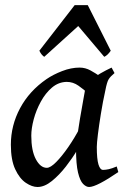

<svg xmlns="http://www.w3.org/2000/svg" viewBox="-20 -727 500 767"><path d="M452.6 -39.6Q411.1 -11.2 381.1 4.4Q351.1 20 335.9 20Q324.2 20 312 7.8Q299.8 -4.4 291.7 -37.6Q283.7 -70.8 283.7 -133.8Q283.7 -147.5 288.3 -181.2Q293 -214.8 299.8 -254.6Q306.6 -294.4 312.7 -328.1Q318.8 -361.8 321.3 -376Q324.2 -391.1 341.1 -405.8Q357.9 -420.4 380.9 -433.6Q403.8 -446.8 425.8 -457L437.5 -435.1Q420.9 -421.4 414.1 -410.4Q407.2 -399.4 400.9 -366.2Q390.6 -319.8 383.1 -272.9Q375.5 -226.1 371.1 -190.2Q366.7 -154.3 366.7 -140.1Q366.7 -91.8 373.3 -70.1Q379.9 -48.3 391.6 -48.3Q401.4 -48.3 414.1 -51Q426.8 -53.7 446.3 -62ZM407.7 -409.2Q393.6 -399.4 385.5 -382.6Q377.4 -365.7 371.3 -352.3Q365.2 -338.9 356.4 -338.9Q348.1 -338.9 331.8 -354Q315.4 -369.1 293.7 -384.5Q272 -399.9 246.6 -399.9Q213.9 -399.4 187.7 -377.2Q161.6 -355 143.1 -321Q124.5 -287.1 114.7 -250.5Q105 -213.9 105 -185.1Q105 -125 123.3 -90.8Q141.6 -56.6 167 -56.6Q181.6 -56.6 204.6 -79.8Q227.5 -103 252.7 -139.4Q277.8 -175.8 298.3 -214.8L287.1 -125.5Q269.5 -95.7 243.2 -61.8Q216.8 -27.8 187.3 -3.9Q157.7 20 129.9 20Q107.9 20 83 3.2Q58.1 -13.7 40.8 -50.8Q23.4 -87.9 23.4 -148.9Q23.4 -226.1 60.3 -294.9Q97.2 -363.8 166 -411.1Q192.4 -429.2 228.3 -443.1Q264.2 -457 297.9 -457Q320.8 -457 341.6 -445.6Q362.3 -434.1 379.2 -422.4Q396 -410.6 407.7 -409.2ZM422.4 -524.4Q410.2 -506.3 396.5 -500L292.5 -623L156.7 -500Q152.3 -502.9 147.2 -508.5Q142.1 -514.2 137.2 -524.4L278.3 -706.5H330.6Z"/></svg>

Font: Gentium Book Plus
Style: Italic
Weight: 400
Italic angle: -8°
Designer: Victor Gaultney, Annie Olsen, Iska Routamaa, Becca Hirsbrunner
Foundry: SIL International
Version: Version 6.101